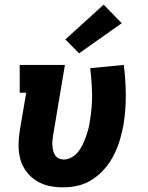

<svg xmlns="http://www.w3.org/2000/svg" viewBox="-20 -800 640 828"><path d="M252 8Q221 8 191 1.5Q161 -5 136 -21Q111 -37 93.5 -60.5Q76 -84 68 -112.5Q60 -141 60 -172.5Q60 -204 65 -235L93 -400H65V-520H260L209 -216Q207 -204 206 -193Q205 -182 206 -171Q207 -160 209.5 -149.5Q212 -139 218 -130Q224 -121 234 -116.5Q244 -112 255 -112Q272 -112 289 -121.5Q306 -131 317.5 -146Q329 -161 337 -177.5Q345 -194 351 -211.5Q357 -229 361.5 -246Q366 -263 368 -281Q378 -338 377 -394Q376 -450 369 -506L514 -520Q522 -456 522.5 -392.5Q523 -329 513 -264Q507 -231 497.5 -198.5Q488 -166 472.5 -134.5Q457 -103 434 -75.5Q411 -48 381.5 -28Q352 -8 318.5 0Q285 8 252 8ZM321 -570 262 -630 427 -780 505 -700Z"/></svg>

Font: Iosevka Etoile Heavy Oblique
Style: Regular
Weight: 900
Italic angle: -9°
Designer: Belleve Invis
Foundry: Belleve Invis
Version: Version 15.5.2; ttfautohint (v1.8.4)